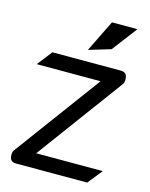

<svg xmlns="http://www.w3.org/2000/svg" viewBox="-119 -876 746 953"><g transform="rotate(15 253.5 -400.0)"><path d="M369 -671 467 -800H336L256 -637ZM24 -37C24 -12 33 0 59 0H423L483 -75H141L469 -520C473 -526 474 -534 474 -542C474 -567 466 -580 439 -580H89L29 -503H357L31 -61C26 -55 24 -47 24 -37Z"/></g></svg>

Font: Charger
Style: Bd
Weight: 400
Designer: Jasper
Foundry: Cannot Into Space Fonts
Version: Version 0.98